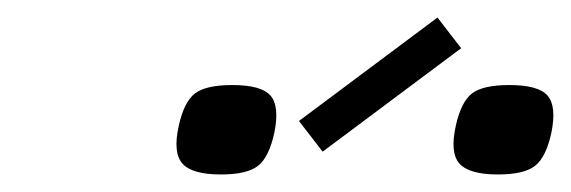

<svg xmlns="http://www.w3.org/2000/svg" viewBox="-20 -910 651 219"><path d="M548 -711Q515 -711 504 -723.5Q493 -736 500 -767Q506 -794 518.5 -803.5Q531 -813 561 -813Q594 -813 604.5 -801Q615 -789 609 -759Q603 -731 590.5 -721Q578 -711 548 -711ZM232 -711Q199 -711 188 -723.5Q177 -736 184 -767Q190 -794 202.5 -803.5Q215 -813 245 -813Q278 -813 288.5 -801Q299 -789 293 -759Q287 -731 274.5 -721Q262 -711 232 -711ZM348 -737 321 -772 479 -890 506 -855Z"/></svg>

Font: Victor Mono Thin
Style: Italic
Weight: 100
Italic angle: -12°
Monospace: yes
Designer: Rune Bjørnerås
Version: Version 1.561;gftools[0.9.30]